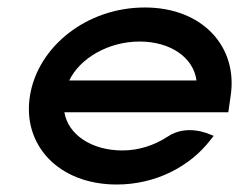

<svg xmlns="http://www.w3.org/2000/svg" viewBox="-20 -482 639 513"><path d="M60 -226C39 -95 136 11 292 11C396 11 488 -37 543 -109L551 -119L541 -123C540 -123 480 -152 428 -117C393 -94 351 -80 307 -80C225 -80 162 -122 152 -182H590L596 -224C617 -356 522 -462 367 -462C211 -462 81 -357 60 -226ZM165 -267C194 -327 270 -371 353 -371C436 -371 497 -328 505 -267Z"/></svg>

Font: Charger Sport
Style: BdExtObl
Weight: 700
Designer: Jasper
Foundry: Cannot Into Space Fonts
Version: Version 1.1